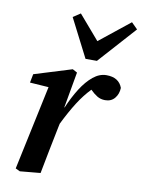

<svg xmlns="http://www.w3.org/2000/svg" viewBox="-87 -827 668 896"><g transform="rotate(10 247.0 -379.0)"><path d="M49 -1 134 -401 45 -407 53 -448 231 -503 253 -491 223 -322 224 -320Q246 -372 272 -413Q298 -454 328 -478.5Q358 -503 391 -503Q450 -503 467 -456Q466 -427 449.5 -407Q433 -387 404 -387Q383 -387 366.5 -397Q350 -407 333 -424Q301 -391 273 -347Q245 -303 215 -242L211 -223Q199 -166 188.5 -111Q178 -56 167 0L70 9ZM223 -766 321 -652 465 -767 494 -738 335 -561H281L188 -743Z"/></g></svg>

Font: Source Serif 4 SmText Semibold
Style: Italic
Weight: 600
Italic angle: -12°
Designer: Frank Grießhammer
Foundry: Adobe
Version: Version 4.005;hotconv 1.1.0;makeotfexe 2.6.0